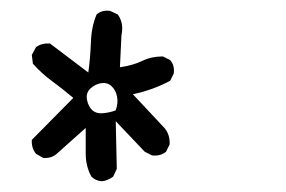

<svg xmlns="http://www.w3.org/2000/svg" viewBox="-20 -291 540 362"><path d="M171.9 50.8Q160.2 49.8 152.3 42Q141.6 22.5 141.6 -1.5Q141.6 -25.4 141.6 -49.8L86.9 -1Q77.1 7.8 61.5 6.8L47.9 -1Q39.1 -11.7 40 -27.3L118.2 -106.4Q98.6 -123 78.6 -137.7Q58.6 -152.3 42 -170.9L40 -187.5L47.9 -202.1Q58.6 -210 74.2 -209L146.5 -154.3Q150.4 -182.6 151.4 -211.4Q152.3 -240.2 162.1 -263.7Q171.9 -272.5 187.5 -270.5L202.1 -263.7Q213.9 -247.1 209 -224.6L206.1 -164.1Q231.4 -168 248.5 -176.3Q265.6 -184.6 287.1 -184.6L300.8 -177.7Q309.6 -168 307.6 -152.3L300.8 -138.7Q284.2 -129.9 266.6 -123.5Q249 -117.2 230.5 -113.3L290 -49.8Q300.8 -37.1 299.8 -18.6L293 -4.9Q282.2 3.9 266.6 2L252.9 -4.9L198.2 -62.5L200.2 27.3L193.4 42Q182.6 49.8 171.9 50.8ZM198.2 -83Q203.1 -96.7 200.7 -108.9Q198.2 -121.1 190.4 -128.4Q182.6 -135.7 171.4 -134.3Q160.2 -132.8 150.9 -124.5Q141.6 -116.2 144 -103Q146.5 -89.8 154.3 -83Q162.1 -76.2 175.3 -77.6Q188.5 -79.1 198.2 -83Z"/></svg>

Font: JasonHandwriting1
Style: Regular
Weight: 400
Version: Version 1.48.20